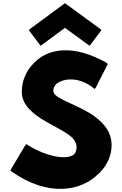

<svg xmlns="http://www.w3.org/2000/svg" viewBox="-20 -1164 766 1206"><path d="M146 -259 139 -252 45 -94 52 -87C285 77 491 35 597 -71L605 -78C654 -127 681 -189 681 -251C681 -311 657 -356 620 -393L613 -400C528 -485 379 -521 327 -568C320 -576 315 -585 315 -595C315 -609 321 -622 331 -634C375 -674 480 -686 574 -605L581 -612L657 -762L650 -769C439 -889 283 -858 198 -773L197 -772L190 -765C142 -717 117 -652 117 -588C117 -543 136 -507 167 -476L168 -475L175 -468C246 -397 373 -356 434 -299C450 -282 461 -262 461 -240C461 -221 455 -206 446 -195C389 -148 235 -197 146 -259ZM168 -982 161 -975 229 -884 236 -877 388 -989 542 -877 549 -884 617 -975 610 -982 388 -1144Z"/></svg>

Font: Hussar Woodtype
Style: Blk
Weight: 900
Foundry: Cannot Into Space Fonts
Version: Version 1.07